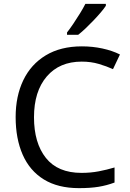

<svg xmlns="http://www.w3.org/2000/svg" viewBox="-20 -964 672 994"><path d="M403 -645Q288 -645 222 -568Q156 -491 156 -357Q156 -224 217.5 -146.5Q279 -69 402 -69Q449 -69 491 -77Q533 -85 573 -97V-19Q533 -4 490.5 3Q448 10 389 10Q280 10 207 -35Q134 -80 97.5 -163Q61 -246 61 -358Q61 -466 100.5 -548.5Q140 -631 217 -677.5Q294 -724 404 -724Q459 -724 510 -713Q561 -702 601 -682L565 -606Q532 -621 491.5 -633Q451 -645 403 -645ZM528 -934Q519 -920 502 -900Q485 -880 464.5 -858.5Q444 -837 423.5 -817.5Q403 -798 385 -784H327V-796Q342 -815 359.5 -841Q377 -867 394 -894.5Q411 -922 422 -944H528Z"/></svg>

Font: Noto Sans Tai Tham
Style: Regular
Weight: 400
Designer: Monotype Design Team 2013. Revised by David WIlliams 2020
Foundry: Monotype Imaging Inc.
Version: Version 2.002